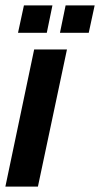

<svg xmlns="http://www.w3.org/2000/svg" viewBox="-35 -694 372 714"><path d="M-15 0 92 -510H214L106 0ZM188 -572 209 -674H317L295 -572ZM32 -572 54 -674H160L139 -572Z"/></svg>

Font: Saira ExtraCondensed ExtraBold
Style: Italic
Weight: 800
Width: 2
Italic angle: -12°
Designer: Hector Gatti with collaboration of the Omnibus-Type team
Foundry: Omnibus-Type
Version: Version 1.101